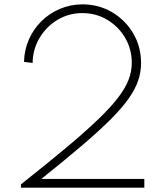

<svg xmlns="http://www.w3.org/2000/svg" viewBox="-20 -860 767 880"><path d="M76 0V-15Q198.5 -112 286 -185.2Q373.5 -258.5 431.5 -314.5Q489.5 -370.5 522.8 -414.5Q556 -458.5 570 -496.2Q584 -534 584 -571.5Q584 -635.5 553.2 -687.2Q522.5 -739 471.2 -769.5Q420 -800 357.5 -800Q295.5 -800 244.2 -769.5Q193 -739 161.8 -687Q130.5 -635 129.5 -571.5L90 -576.5Q91.5 -631.5 112.5 -679.2Q133.5 -727 170 -763Q206.5 -799 255 -819.5Q303.5 -840 358.5 -840Q432 -840 492.8 -804.5Q553.5 -769 590 -708Q626.5 -647 626.5 -570.5Q626.5 -530.5 613.8 -492Q601 -453.5 571 -410.2Q541 -367 488.8 -314.5Q436.5 -262 358 -195Q279.5 -128 169.5 -40H641.5V0Z"/></svg>

Font: Spartan Thin ExtraLight
Style: Regular
Weight: 250
Version: Version 1.004